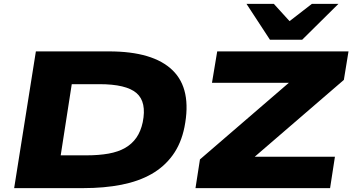

<svg xmlns="http://www.w3.org/2000/svg" viewBox="-20 -970 1817 990"><path d="M53 0 165 -705H542Q770 -705 870 -607.5Q970 -510 931 -314Q914 -230 870.5 -170Q827 -110 761 -72.5Q695 -35 606.5 -17.5Q518 0 409 0ZM293 -169H425Q490 -169 540 -178Q590 -187 625.5 -207.5Q661 -228 683.5 -260.5Q706 -293 716 -340Q737 -444 684 -490Q631 -536 492 -536H350ZM988 0 1011 -148 1532 -597 1528 -543H1073L1100 -705H1777L1753 -558L1231 -108L1235 -162H1707L1682 0ZM1372 -765 1251 -950H1392L1473 -861L1588 -950H1725L1538 -765Z"/></svg>

Font: Nunito Sans 10pt Expanded Black
Style: Italic
Weight: 900
Width: 7
Italic angle: -9°
Designer: Vernon Adams
Foundry: Vernon Adams
Version: Version 3.101;gftools[0.9.27]